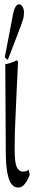

<svg xmlns="http://www.w3.org/2000/svg" viewBox="-20 -804 168 888"><path d="M33.7 47.9Q7.3 13.7 6.8 -97.7Q5.9 -297.4 4.4 -506.8Q31.7 -511.7 59.1 -525.9Q61.5 -517.6 63.5 -518.6Q59.1 -429.7 57.6 -397.9Q56.2 -366.2 51.3 -255.9Q47.9 -187.5 47.9 -126Q47.9 -118.2 47.9 -110.8Q47.9 -52.2 57.1 -32.2Q67.4 -10.3 86.9 -10.3Q96.2 -10.3 104 -13.7Q108.4 -15.6 113.3 -18.1Q115.2 -2.4 117.7 3.4Q108.9 28.8 95.2 46.1Q81.5 63.5 64.9 63.5Q45.4 63.5 33.7 47.9ZM76.2 -683.6 16.1 -526.9 2 -538.6 40.5 -739.3Q46.4 -765.6 53.5 -774.9Q60.5 -784.2 67.4 -784.2Q77.1 -784.2 84 -773.4Q90.8 -762.7 90.8 -745.8Q90.8 -729 87.4 -717.3Q84 -705.6 76.2 -683.6Z"/></svg>

Font: Scarab Serif
Style: Condensed-Light
Weight: 300
Designer: John Roberts
Foundry: Scarab
Version: 1.0